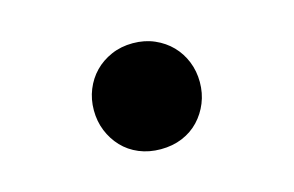

<svg xmlns="http://www.w3.org/2000/svg" viewBox="-48 -632 696 455"><g transform="rotate(-15 300.0 -404.0)"><path d="M300 -274Q271 -274 247 -284Q223 -294 206 -312Q189 -330 179.5 -353.5Q170 -377 170 -404Q170 -431 179.5 -454.5Q189 -478 206 -495.5Q223 -513 247 -523.5Q271 -534 300 -534Q329 -534 353 -523.5Q377 -513 394 -495.5Q411 -478 420.5 -454.5Q430 -431 430 -404Q430 -377 420.5 -353.5Q411 -330 394 -312Q377 -294 353 -284Q329 -274 300 -274Z"/></g></svg>

Font: Source Code Pro Black
Style: Regular
Weight: 900
Monospace: yes
Designer: Paul D. Hunt, Teo Tuominen
Foundry: Adobe Systems Incorporated
Version: Version 2.030;PS 1.000;hotconv 16.6.51;makeotf.lib2.5.65220